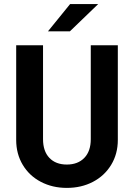

<svg xmlns="http://www.w3.org/2000/svg" viewBox="-20 -911 654 937"><path d="M59 -228V-690H190V-232Q190 -173 221 -140.5Q252 -108 306 -108Q360 -108 391.5 -140.5Q423 -173 423 -232V-690H555V-228Q555 -160 522.5 -106.5Q490 -53 433.5 -23.5Q377 6 306 6Q236 6 179.5 -23.5Q123 -53 91 -106.5Q59 -160 59 -228ZM322 -891H459L321 -758H214Z"/></svg>

Font: D-DIN
Style: DIN-Bold
Weight: 700
Designer: Charles Nix
Foundry: Datto Inc.
Version: Version 1.00